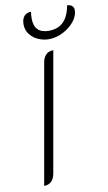

<svg xmlns="http://www.w3.org/2000/svg" viewBox="-102 -985 589 1044"><g transform="rotate(-10 192.0 -463.5)"><path d="M171 -654Q176 -680 191 -694.5Q206 -709 231 -709L114 -46Q109 -20 94 -5.5Q79 9 54 9ZM96 -875Q96 -905 110 -920.5Q124 -936 148 -936Q145 -917 145 -899Q145 -817 226 -817Q327 -817 347 -936Q365 -936 374.5 -927Q384 -918 384 -904Q384 -872 359.5 -841.5Q335 -811 296.5 -791.5Q258 -772 218 -772Q189 -772 161 -784Q133 -796 114.5 -819.5Q96 -843 96 -875Z"/></g></svg>

Font: K2D Thin
Style: Italic
Weight: 100
Italic angle: -10°
Designer: Katatrad Aksorn Co.,Ltd.
Foundry: Cadson Demak Co.,Ltd.
Version: Version 1.000; ttfautohint (v1.6)